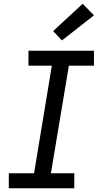

<svg xmlns="http://www.w3.org/2000/svg" viewBox="-20 -1006 540 1026"><path d="M27 0V-80H162L257 -655H132V-735H482V-655H348L252 -80H377V0ZM311 -790 264 -840 422 -986 482 -924Z"/></svg>

Font: Iosevka Curly Medium Oblique
Style: Regular
Weight: 500
Italic angle: -9°
Monospace: yes
Designer: Belleve Invis
Foundry: Belleve Invis
Version: Version 11.1.0; ttfautohint (v1.8.3)